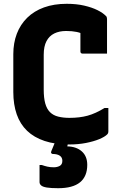

<svg xmlns="http://www.w3.org/2000/svg" viewBox="-20 -740 640 1010"><path d="M344 20Q270 20 214.5 1.5Q159 -17 122.5 -52Q86 -87 68 -138.5Q50 -190 50 -256V-455Q50 -514 68.5 -562.5Q87 -611 123 -646.5Q159 -682 211.5 -701Q264 -720 331 -720Q382 -720 423 -710.5Q464 -701 493 -686.5Q522 -672 537 -656Q540 -654 541 -651Q542 -648 542.5 -645Q543 -642 543 -638Q543 -601 543 -551.5Q543 -502 543 -458Q511 -458 478.5 -458Q446 -458 414 -458Q409 -458 406 -461Q403 -464 403 -469Q403 -485 403 -502Q403 -519 403 -541Q403 -563 403 -594L431 -553Q408 -567 383.5 -572Q359 -577 328 -577Q292 -577 265.5 -564Q239 -551 224.5 -523.5Q210 -496 210 -452V-268Q210 -225 218 -196Q226 -167 243 -150Q260 -133 286.5 -126.5Q313 -120 345 -120Q399 -120 441 -131.5Q483 -143 530 -172H550Q550 -156 550 -141Q550 -126 550 -111.5Q550 -97 550 -81.5Q550 -66 550 -49Q550 -44 548.5 -40Q547 -36 544 -33Q531 -20 502 -8Q473 4 432.5 12Q392 20 344 20ZM439 127Q439 188 401 219Q363 250 286 250Q248 250 226.5 246.5Q205 243 196.5 235.5Q188 228 188 218Q188 201 188 185Q188 169 188 154.5Q188 140 188 128H200Q214 133 229 136.5Q244 140 263 140Q281 140 294.5 132.5Q308 125 308 106Q308 88 294.5 79Q281 70 258 70Q253 70 250 66Q247 62 250 55Q256 41 261 28.5Q266 16 271 4Q276 -8 281 -19Q286 -30 291 -41Q294 -46 299 -49.5Q304 -53 317 -54.5Q330 -56 356 -56Q353 -46 350.5 -35Q348 -24 345.5 -14Q343 -4 340.5 5Q338 14 336 21L334 30Q382 31 410.5 56.5Q439 82 439 127Z"/></svg>

Font: Recursive Monospace ExtraBold
Style: Regular
Weight: 800
Version: Version 1.047